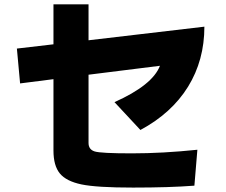

<svg xmlns="http://www.w3.org/2000/svg" viewBox="-20 -809 1040 882"><path d="M57.6 -585.9 225.6 -605.5V-789.1H386.7V-624L918.9 -686.5Q918.9 -532.2 843.8 -410.6Q768.6 -289.1 625 -211.9L505.9 -339.8Q680.7 -418 714.8 -506.8L386.7 -465.8V-152.3Q386.7 -122.1 415 -113.3Q443.4 -104.5 585.4 -104.5Q727.5 -104.5 886.7 -121.1L873 43.9Q758.8 52.7 591.3 52.7Q423.8 52.7 354 38.1Q284.2 23.4 254.9 -12.2Q225.6 -47.9 225.6 -117.2V-445.3L72.3 -425.8Z"/></svg>

Font: GenEi M Gothic v2 Heavy
Style: Regular
Weight: 800
Version: Version 2.0